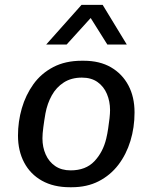

<svg xmlns="http://www.w3.org/2000/svg" viewBox="-20 -776 640 806"><path d="M273.2 10Q205 10 156.1 -17.4Q107.2 -44.8 81.4 -93.8Q55.5 -142.8 55.5 -207Q55.5 -265.5 71.6 -321.4Q87.8 -377.2 120.2 -422.5Q152.8 -467.8 203.6 -494.4Q254.5 -521 323 -521H331.5Q398.5 -521 445.9 -493.5Q493.2 -466 519 -417.5Q544.8 -369 544.8 -304Q544.8 -241 527.5 -184.4Q510.2 -127.8 476.8 -84Q443.2 -40.2 394.2 -15.1Q345.2 10 281 10ZM276.5 -60.8Q340 -60.8 376.2 -99.1Q412.5 -137.5 426 -194.2Q431 -215.2 434.2 -237.5Q437.5 -259.8 439.8 -279.6Q442 -299.5 442 -313.8Q442 -350.2 428.9 -381.5Q415.8 -412.8 389.5 -431.5Q363.2 -450.2 323.8 -450.2Q279.5 -450.2 247.9 -429.9Q216.2 -409.5 197.4 -375.5Q178.5 -341.5 170.8 -300Q165.2 -268 161.8 -241.1Q158.2 -214.2 158.2 -195.2Q158.2 -158 171.8 -127.6Q185.2 -97.2 211.6 -79Q238 -60.8 276.5 -60.8ZM174 -589.2 322.2 -755.5H411L512.2 -589.2H430.5L335.2 -741H397.5L259.8 -589.2Z"/></svg>

Font: Chivo Mono Medium
Style: Italic
Weight: 500
Italic angle: -8.05°
Monospace: yes
Designer: Hector Gatti
Foundry: Omnibus-Type
Version: Version 1.008